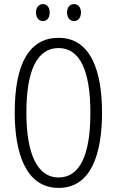

<svg xmlns="http://www.w3.org/2000/svg" viewBox="-20 -909 571 939"><path d="M156 -848C156 -822 170 -806 190 -806C209 -806 223 -821 223 -848C223 -874 209 -889 190 -889C170 -889 156 -873 156 -848ZM308 -848C308 -822 322 -806 342 -806C361 -806 376 -821 376 -848C376 -874 361 -889 342 -889C322 -889 308 -874 308 -848ZM479 -358C479 -567 421 -724 267 -724C126 -724 52 -603 52 -359C52 -165 104 10 267 10C427 10 479 -159 479 -358ZM109 -358C109 -562 160 -674 267 -674C370 -674 422 -564 422 -358C422 -149 370 -41 266 -41C164 -41 109 -154 109 -358Z"/></svg>

Font: Noto Sans Devanagari UI ExtraCondensed Light
Style: Regular
Weight: 300
Width: 2
Designer: Jelle Bosma - Monotype Design Team
Foundry: Monotype Imaging Inc.
Version: Version 2.004